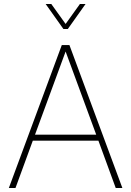

<svg xmlns="http://www.w3.org/2000/svg" viewBox="-20 -934 652 954"><path d="M24 0 287 -710H325L588 0H555L469 -235H143L57 0ZM154 -265H458L306 -678ZM207 -914H235L306 -815L377 -914H405L317 -790H295Z"/></svg>

Font: Geist Thin
Style: Regular
Weight: 400
Designer: Basement.studio, Andrés Briganti, Mateo Zaragoza
Foundry: Basement.studio, Vercel, Andrés Briganti, Guido Ferreyra, Mateo Zaragoza
Version: Version 1.401